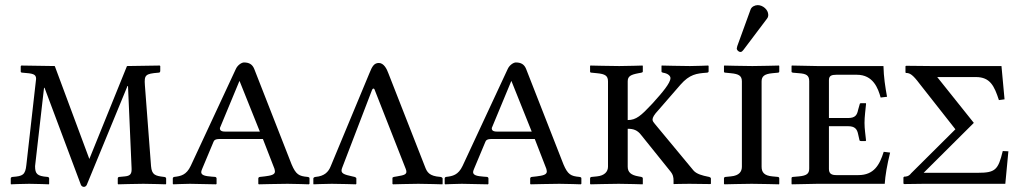

<svg xmlns="http://www.w3.org/2000/svg" viewBox="-20 -718 3992 750"><path d="M478 -382H480L494 -61C495 -40 490 -31 468 -29L447 -27C443 -27 440 -25 440 -21V0L442 2C442 2 512 0 540 0C570 0 627 2 627 2L629 0V-21C629 -25 624 -27 620 -27C586 -31 573 -35 570 -69L546 -385C543 -425 548 -430 598 -434C604 -434 606 -436 606 -442V-460L604 -462L476 -460L329 -97L194 -460L63 -462L61 -459V-438C61 -436 63 -434 69 -434C108 -431 121 -429 121 -410L83 -74C79 -34 68 -30 30 -27C26 -27 22 -25 22 -21V0L23 2C23 2 66 0 94 0C124 0 171 2 171 2L172 0V-21C172 -25 168 -27 165 -27C125 -30 117 -39 117 -69L152 -375H154L296 4C298 9 303 12 308 12C312 12 317 9 319 4Z M814 -164C816 -171 823 -175 836 -175H1007L1052 -59C1053 -55 1054 -51 1054 -48C1054 -35 1037 -32 1014 -29L996 -27C992 -27 989 -24 989 -21V0L991 2C991 2 1075 0 1103 0C1133 0 1186 2 1186 2L1189 0V-21C1189 -24 1188 -26 1181 -27C1148 -30 1136 -36 1119 -76L973 -449C966 -466 954 -474 933 -474C924 -474 908 -464 901 -448L725 -70C708 -34 686 -30 661 -27C658 -27 655 -24 655 -21V0L657 2C657 2 702 0 722 0C741 0 824 2 824 2L826 0V-21C826 -24 823 -27 820 -27L807 -28C782 -30 766 -33 766 -46C766 -49 768 -54 770 -59ZM995 -204H859C839 -204 839 -213 839 -218L915 -401H916Z M1316 -61 1433 -366C1434 -369 1436 -372 1439 -372C1441 -372 1443 -370 1444 -366L1565 -58C1574 -36 1559 -34 1531 -29L1519 -27C1515 -26 1513 -25 1513 -22V0L1515 2C1515 2 1586 0 1614 0C1644 0 1708 2 1708 2L1709 0V-21C1709 -24 1703 -27 1700 -27C1656 -30 1648 -46 1640 -67L1497 -432C1491 -449 1479 -472 1460 -472C1442 -472 1434 -460 1423 -432L1272 -69C1263 -46 1247 -30 1213 -27C1209 -27 1204 -24 1204 -21V0L1205 2C1205 2 1248 0 1276 0C1306 0 1370 2 1370 2L1372 0V-21C1372 -24 1368 -26 1365 -27L1356 -29C1325 -36 1308 -40 1316 -61Z M1876 -164C1878 -171 1885 -175 1898 -175H2069L2114 -59C2115 -55 2116 -51 2116 -48C2116 -35 2099 -32 2076 -29L2058 -27C2054 -27 2051 -24 2051 -21V0L2053 2C2053 2 2137 0 2165 0C2195 0 2248 2 2248 2L2251 0V-21C2251 -24 2250 -26 2243 -27C2210 -30 2198 -36 2181 -76L2035 -449C2028 -466 2016 -474 1995 -474C1986 -474 1970 -464 1963 -448L1787 -70C1770 -34 1748 -30 1723 -27C1720 -27 1717 -24 1717 -21V0L1719 2C1719 2 1764 0 1784 0C1803 0 1886 2 1886 2L1888 0V-21C1888 -24 1885 -27 1882 -27L1869 -28C1844 -30 1828 -33 1828 -46C1828 -49 1830 -54 1832 -59ZM2057 -204H1921C1901 -204 1901 -213 1901 -218L1977 -401H1978Z M2432 -215C2454 -215 2470 -210 2485 -190L2596 -52C2610 -36 2611 -25 2611 -12V0L2612 1C2612 1 2648 0 2673 0C2701 0 2754 1 2754 1L2757 0V-21C2757 -24 2753 -26 2750 -27L2745 -28C2725 -32 2701 -38 2689 -52L2538 -234C2533 -240 2529 -245 2529 -251C2529 -259 2535 -270 2552 -288L2638 -387C2674 -428 2701 -431 2740 -434C2745 -434 2748 -436 2748 -439V-461L2745 -462C2745 -462 2701 -460 2675 -460C2646 -460 2565 -462 2565 -462L2564 -461V-439C2564 -436 2566 -435 2570 -434C2590 -431 2599 -421 2599 -413C2599 -394 2568 -357 2528 -313C2484 -266 2465 -249 2432 -249V-400C2432 -420 2443 -426 2474 -432L2485 -434C2489 -435 2491 -436 2491 -439V-460L2490 -462C2490 -462 2427 -460 2399 -460C2368 -460 2286 -462 2286 -462L2285 -460V-438C2285 -435 2288 -434 2292 -434L2312 -432C2344 -429 2355 -422 2355 -400V-67C2355 -48 2342 -32 2312 -29L2292 -27C2288 -27 2285 -25 2285 -21V0L2287 2C2287 2 2369 0 2397 0C2427 0 2490 2 2490 2L2491 0V-21C2491 -25 2488 -26 2485 -27L2474 -29C2445 -34 2432 -45 2432 -67Z M2955 -400C2955 -420 2966 -429 2997 -432L3018 -434C3022 -434 3024 -436 3024 -439V-460L3023 -462C3023 -462 2946 -460 2919 -460C2888 -460 2809 -462 2809 -462L2808 -460V-438C2808 -435 2811 -434 2815 -434L2835 -432C2866 -429 2878 -422 2878 -400V-67C2878 -48 2868 -32 2835 -29L2815 -27C2811 -27 2808 -25 2808 -21V0L2810 2C2810 2 2888 0 2916 0C2947 0 3023 2 3023 2L3024 0V-21C3024 -25 3021 -27 3018 -27L2997 -29C2965 -32 2955 -45 2955 -67ZM2940 -698C2929 -698 2916 -692 2912 -681L2860 -538C2859 -535 2858 -530 2858 -529C2858 -522 2865 -515 2873 -515C2877 -515 2881 -519 2884 -523L2976 -645C2980 -650 2981 -655 2981 -660C2981 -680 2960 -698 2940 -698Z M3431 -460H3245H3173L3073 -462L3072 -460V-438C3072 -437 3072 -435 3078 -434L3101 -432C3129 -430 3141 -424 3141 -401V-60C3141 -40 3132 -32 3101 -29L3078 -27C3073 -27 3072 -24 3072 -22V0L3073 2L3172 0H3436C3438 -32 3445 -73 3457 -122L3432 -125C3416 -74 3394 -34 3333 -34H3247C3229 -34 3218 -39 3218 -58V-225H3293C3319 -225 3328 -214 3332 -194L3337 -172C3337 -169 3339 -167 3344 -167H3361L3363 -169C3361 -192 3357 -213 3357 -238C3357 -262 3361 -290 3363 -312C3363 -314 3363 -315 3361 -315H3344C3340 -315 3338 -313 3338 -310L3332 -289C3328 -269 3321 -257 3293 -257H3218V-405C3218 -422 3228 -426 3247 -426H3327C3391 -426 3410 -373 3420 -337L3445 -340C3438 -378 3432 -417 3431 -460Z M3892 -460H3617L3519 -461L3517 -459V-435L3519 -433C3534 -433 3545 -427 3572 -391L3712 -213L3539 -41C3530 -29 3520 -28 3512 -28L3509 -25V-1L3512 1L3587 0H3907L3919 -127L3897 -128C3879 -54 3868 -43 3799 -43H3588L3783 -237L3784 -238L3641 -417H3792C3848 -417 3864 -382 3882 -327L3904 -330Z"/></svg>

Font: Linux Libertine O C
Style: Regular
Weight: 400
Designer: Philipp H. Poll
Foundry: Philipp H. Poll
Version: Version 4.0.3